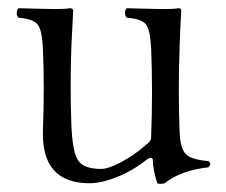

<svg xmlns="http://www.w3.org/2000/svg" viewBox="-20 -434 547 465"><path d="M196.8 9.8Q79.1 9.8 84 -120.1Q87.9 -220.7 84 -315.9Q82 -361.3 71 -374.8Q60.1 -388.2 24.9 -391.1Q20.5 -395.5 20.5 -402.6Q20.5 -409.7 24.9 -414.1Q95.2 -412.1 116.2 -412.1Q139.2 -412.1 148.9 -414.1Q157.2 -414.1 157.2 -408.2Q154.3 -354.5 152.8 -319.8Q149.4 -224.6 152.8 -132.8Q155.3 -66.4 168.9 -45.9Q182.1 -24.9 225.1 -24.9Q242.7 -24.9 273.4 -41.3Q304.2 -57.6 331.1 -81.1L337.9 -86.9Q341.3 -89.8 342 -90.6Q342.8 -91.3 344.2 -94Q345.7 -96.7 345.9 -99.4Q346.2 -102.1 346.2 -107.9Q350.1 -210.9 346.2 -314Q344.2 -360.8 333.5 -374.8Q322.8 -388.7 287.1 -391.1Q282.7 -395.5 282.7 -402.6Q282.7 -409.7 287.1 -414.1Q357.4 -412.1 377.9 -412.1Q402.3 -412.1 412.1 -414.1Q418.9 -414.1 418.9 -408.2Q416 -353 415 -319.8Q411.1 -213.9 415 -113.8Q416.5 -76.2 429 -61.8Q441.4 -47.4 484.9 -43.9Q489.3 -39.6 489.3 -36.4Q489.3 -33.2 484.9 -28.8Q416.5 -21 378.9 9.8Q368.2 12.7 360.8 9.8Q350.1 -24.9 350.1 -46.9Q349.6 -51.8 345 -51.5Q340.3 -51.3 335.9 -47.9Q301.8 -20.5 263.7 -5.4Q225.6 9.8 196.8 9.8Z"/></svg>

Font: Linux Libertine Display G
Style: Regular
Weight: 400
Designer: Philipp H. Poll
Foundry: Philipp H. Poll
Version: Version 5.0.9